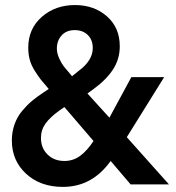

<svg xmlns="http://www.w3.org/2000/svg" viewBox="-20 -730 696 760"><path d="M26.9 -173.8Q26.9 -208 37.6 -238Q48.3 -268.1 67.9 -291.3Q87.4 -314.5 106.9 -330.8Q126.5 -347.2 151.9 -363.8L172.9 -377.9Q151.9 -401.9 142.6 -413.6Q133.3 -425.3 118.7 -448Q104 -470.7 97.9 -493.2Q91.8 -515.6 91.8 -541Q91.8 -616.2 145.3 -663.1Q198.7 -710 276.9 -710Q352.5 -710 403.3 -665.3Q454.1 -620.6 454.1 -546.9Q454.1 -496.6 428 -456.1Q401.9 -415.5 352.1 -378.9L326.2 -359.9L413.1 -264.2L500 -424.8H629.9L481.9 -187L648.9 0H497.1L418 -92.8Q344.7 9.8 229 9.8Q139.6 9.8 83.3 -42.2Q26.9 -94.2 26.9 -173.8ZM142.1 -184.1Q142.1 -144 168.2 -118.4Q194.3 -92.8 234.9 -92.8Q270 -92.8 297.6 -113.3Q325.2 -133.8 350.1 -171.9L234.9 -306.2L215.8 -293Q178.7 -266.6 160.4 -241.2Q142.1 -215.8 142.1 -184.1ZM205.1 -538.1Q205.1 -518.6 214.8 -497.8Q224.6 -477.1 232.9 -466.8Q241.2 -456.5 261.2 -433.1L265.1 -428.2L291 -449.2Q347.2 -490.2 347.2 -540Q347.2 -572.3 327.4 -591.6Q307.6 -610.8 275.9 -610.8Q242.7 -610.8 223.9 -589.8Q205.1 -568.8 205.1 -538.1Z"/></svg>

Font: TASA Explorer SemiBold
Style: Regular
Weight: 600
Designer: Weizhong Zhang
Foundry: Local Remote
Version: Version 1.000;Glyphs 3.1.2 (3151)